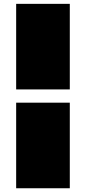

<svg xmlns="http://www.w3.org/2000/svg" viewBox="-20 -854 446 998"><path d="M342.8 -834V-389.2H64V-834ZM342.8 -320.3V124.5H64V-320.3Z"/></svg>

Font: Coda ExtraBold
Style: Regular
Weight: 800
Version: Version 2.001; ttfautohint (v0.8) -r 50 -G 200 -x